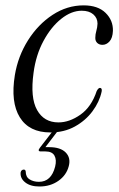

<svg xmlns="http://www.w3.org/2000/svg" viewBox="-20 -472 434 698"><path d="M277 -433Q239.5 -433 202.5 -403.5Q165.5 -374 138 -323Q110.5 -272 102 -207.5Q89.5 -117 114.8 -72Q140 -27 192.5 -27Q232.5 -27 272.5 -55.2Q312.5 -83.5 331.5 -141Q337.5 -152.5 343.5 -152.5Q352 -152 349.5 -139Q341.5 -101.5 316.2 -67.5Q291 -33.5 252 -12Q213 9.5 163 9.5Q86 9.5 52 -45.5Q18 -100.5 34 -199Q45.5 -268 82 -325.8Q118.5 -383.5 171.2 -418Q224 -452.5 284 -452.5Q336 -452.5 363.8 -425.2Q391.5 -398 390.5 -360Q389.5 -334 378.2 -321.5Q367 -309 352.5 -309Q340.5 -309 333.2 -316.2Q326 -323.5 326.5 -335Q326.5 -347 330.2 -359.8Q334 -372.5 334.5 -386Q334.5 -406.5 319.2 -419.8Q304 -433 277 -433ZM177.5 -3H195.5L145 63Q151.5 63 159 63Q200 63 219 82.5Q238 102 230 132Q221.5 165 192.2 185.5Q163 206 123.5 206Q90.5 206 71.8 191.2Q53 176.5 55 155Q57 145.5 65.5 144.5Q72.5 144 73.5 151.5Q73.5 171.5 87.8 180.2Q102 189 121.5 189Q166.5 189 180.5 133.5Q186.5 109 178 93.8Q169.5 78.5 145 78.5H128.5Q114.5 78.5 125.5 64.5Z"/></svg>

Font: Fraunces 72pt Light
Style: Italic
Weight: 300
Italic angle: -16°
Version: Version 1.000;[b76b70a41]